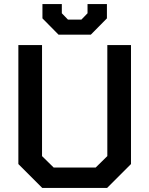

<svg xmlns="http://www.w3.org/2000/svg" viewBox="-20 -921 732 941"><path d="M70 -117V-700H186V-156L243 -100H449L506 -156V-700H622V-117L505 0H187ZM188 -831V-901H283V-856L313 -825H379L409 -856V-901H504V-831L425 -751H267Z"/></svg>

Font: Chakra Petch SemiBold
Style: Regular
Weight: 600
Designer: Katatrad Aksorn Co.,Ltd.
Foundry: Cadson Demak Co.,Ltd.
Version: Version 1.000; ttfautohint (v1.6)